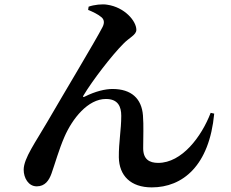

<svg xmlns="http://www.w3.org/2000/svg" viewBox="-20 -806 1040 866"><path d="M664.5 39.2C803.8 39.2 924.1 -58.3 946.2 -293.5L930.2 -297.1C888.8 -189.2 800.1 -71.3 693.6 -71.3C653.4 -71.3 625.8 -87.5 625.8 -137.7C625.8 -193.1 628.4 -237.9 624.8 -285.4C618.9 -361.5 572.4 -404.7 487.3 -404.7C455.3 -404.7 410.5 -394.5 361.8 -370C355 -366.1 352.7 -369.2 356.5 -375.3C397 -443 484.3 -556.3 535.5 -607.7C563.1 -636.8 595 -648.1 595 -671.4C595 -711.1 542.1 -773.6 463.1 -784.8C441.3 -788.7 403.8 -784.6 379.7 -775.9L377.5 -761.2C396.2 -754 423.2 -741.3 438.4 -727.7C449.2 -717.9 452.5 -703.9 442.6 -684.2C413.1 -626.2 261.6 -374.1 195.6 -259.9C140.9 -165.3 86.8 -92 86.8 -40.4C86.8 -3.7 108.1 34.5 145.8 34.5C183.3 34.5 201.3 7.3 212.2 -23.1C228.9 -70.1 245.7 -131.3 270.6 -188.6C306.6 -271.4 376.7 -359.6 457.7 -359.6C511.9 -359.6 526.9 -325.8 526.9 -283.9C526.9 -219.6 515.3 -164.7 516 -96.4C517.5 -13.6 569.5 39.2 664.5 39.2Z"/></svg>

Font: Source Han Serif TW VF
Style: Regular
Weight: 250
Designer: Ryoko NISHIZUKA 西塚涼子 (kana & ideographs); Frank Grießhammer (Latin, Greek & Cyrillic); Wenlong ZHANG 张文龙 (bopomofo); San
Foundry: Adobe
Version: Version 2.002;hotconv 1.1.0;makeotfexe 2.6.0